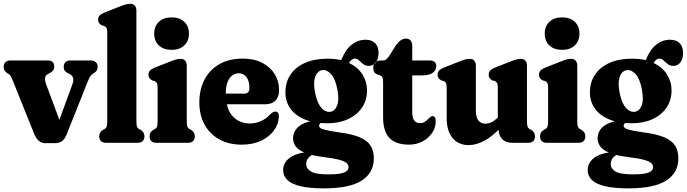

<svg xmlns="http://www.w3.org/2000/svg" viewBox="-27 -769 3699 1034"><path d="M270.5 2H217.3Q196.7 2 182.2 -10.3Q167.7 -22.7 156.9 -48.6L42.9 -332.3Q35.1 -351.4 31.2 -358.3Q27.2 -365.1 19.7 -370.7L10.2 -376.4Q-0.1 -385.2 -3.6 -391.8Q-7.1 -398.3 -7.1 -409.1Q-7.1 -425.3 2.6 -434.3Q12.4 -443.4 28.9 -443.4H231.7Q265 -443.4 265 -409.1Q265 -396.4 258.7 -389.4Q252.5 -382.4 240.9 -375.2L230.5 -369.9Q218.8 -363.5 216.1 -350.5Q213.5 -337.4 221.1 -316.2L312.2 -71.1L270.7 -63L363.5 -316.8Q370.2 -335.4 366.7 -348.8Q363.3 -362.1 348.6 -370.3L337.4 -375.2Q325.6 -382.3 320.8 -389.3Q316.1 -396.2 316.1 -409.1Q316.1 -425.2 325.7 -434.3Q335.3 -443.4 352.1 -443.4H462.5Q479.1 -443.4 489 -434.3Q498.9 -425.3 498.9 -409.1Q498.9 -398.3 495 -391.2Q491.1 -384 481.2 -376.8L471.5 -371.1Q463.3 -365.1 457.2 -354.8Q451.2 -344.5 438 -311.3L331.4 -43.8Q320.7 -17.5 305 -7.7Q289.4 2 270.5 2Z M707.6 -711.8V-116.8Q707.6 -94.9 710.9 -86.6Q714.2 -78.3 721.6 -74.2L730.9 -69.8Q740.7 -62.8 745.8 -54.7Q750.9 -46.7 750.9 -34.2Q750.9 -18.1 741.2 -9Q731.6 0 714.9 0H543.3Q526.6 0 516.9 -9Q507.3 -18.1 507.3 -34.2Q507.3 -46.7 512.4 -54.7Q517.5 -62.8 527.3 -69.8L536.6 -74.2Q544 -78.3 547.3 -86.6Q550.6 -94.9 550.6 -116.8V-592.6Q550.6 -610.5 546.8 -617.9Q542.9 -625.2 534 -629.6L521.9 -632Q510.7 -638.4 506.1 -645.4Q501.4 -652.4 501.4 -663.2Q501.4 -675.6 508.8 -684.6Q516.2 -693.6 535 -701.2L616.1 -733.2Q638.6 -742.2 651.2 -745.4Q663.9 -748.6 674.7 -748.6Q691 -748.6 699.3 -738.4Q707.6 -728.3 707.6 -711.8Z M978.8 -415.3V-116.8Q978.8 -95.3 982.1 -87Q985.4 -78.7 992.8 -74.2L1002.1 -69.8Q1011.5 -63.2 1016.8 -54.9Q1022.1 -46.7 1022.1 -34.2Q1022.1 -18.1 1012.4 -9Q1002.8 0 986.1 0H814.5Q797.4 0 788 -9Q778.5 -18.1 778.5 -34.2Q778.5 -46.7 783.6 -54.9Q788.7 -63.2 798.5 -69.8L807.8 -74.2Q815.2 -78.7 818.5 -87Q821.8 -95.3 821.8 -116.8V-296.1Q821.8 -314 818 -321.4Q814.1 -328.7 805.2 -333.1L793.1 -335.5Q781.9 -341.9 777.3 -348.9Q772.6 -355.9 772.6 -366.7Q772.6 -379.1 780 -388.1Q787.4 -397.1 806.2 -404.7L887.3 -436.7Q909.8 -445.7 922.4 -448.9Q935.1 -452.1 945.9 -452.1Q962.2 -452.1 970.5 -441.9Q978.8 -431.8 978.8 -415.3ZM897.1 -500.5Q853.9 -500.5 828.8 -524.3Q803.6 -548 803.6 -587.9Q803.6 -627.9 828.8 -651.6Q853.9 -675.4 897.1 -675.4Q940.3 -675.4 965.4 -651.7Q990.6 -628 990.6 -588Q990.6 -548 965.4 -524.3Q940.3 -500.5 897.1 -500.5Z M1476 -284.8Q1476 -247.6 1456.5 -227.5Q1437 -207.4 1401.4 -207.4H1151.2V-264.8H1287.8Q1316.3 -264.8 1316.3 -294.1Q1316.3 -334.2 1299.8 -354.3Q1283.2 -374.4 1258.9 -374.4Q1239.1 -374.4 1223.3 -362.5Q1207.5 -350.6 1198.2 -326.5Q1189 -302.5 1189 -265.5Q1189 -184.9 1224.7 -144.5Q1260.5 -104.2 1319.5 -104.2Q1351.4 -104.2 1379.5 -117.3Q1407.6 -130.4 1426.6 -151.9Q1436.5 -161.2 1443.5 -164.7Q1450.5 -168.3 1456.6 -168.3Q1464.5 -168.3 1469.8 -161.8Q1475.1 -155.4 1474.9 -141.4Q1473.8 -102.3 1449.2 -67.7Q1424.6 -33.1 1380 -11.5Q1335.4 10 1274.7 10Q1205.4 10 1154.1 -18.4Q1102.8 -46.8 1074.7 -98.1Q1046.5 -149.5 1046.5 -217.6Q1046.5 -284.9 1073.4 -338.3Q1100.3 -391.7 1152.7 -422.5Q1205.2 -453.4 1280.8 -453.4Q1341.1 -453.4 1384.8 -430.8Q1428.6 -408.2 1452.3 -369.8Q1476 -331.5 1476 -284.8Z M1803.6 -55.4Q1753.4 -62.7 1729.5 -68.2Q1705.6 -73.8 1698.5 -79.4Q1691.5 -85.1 1691.5 -91.5Q1691.5 -97.1 1695.3 -102.1Q1699.2 -107.1 1708 -111.6L1703.1 -120.8Q1647.4 -120.3 1613.9 -106.4Q1580.4 -92.4 1565.8 -70.7Q1551.2 -48.9 1551.2 -24.2Q1551.2 -1 1565 18.8Q1578.8 38.7 1614.5 53.6Q1650.1 68.5 1715.4 76.8Q1771.9 83.7 1800.9 91.7Q1829.8 99.7 1840 109.4Q1850.1 119.1 1850.1 131.8Q1850.1 142.7 1840.4 151.6Q1830.7 160.4 1807.5 165.3Q1784.4 170.1 1743.4 170.1Q1672 170.1 1647 154.4Q1622 138.6 1622 114.8Q1622 99.6 1629.7 86.9Q1637.4 74.3 1656.9 62.6L1638.1 48.8Q1564.5 55.7 1531.2 82.3Q1497.9 108.9 1497.9 146.9Q1497.9 178 1520.3 200.1Q1542.6 222.2 1591.1 233.8Q1639.5 245.4 1717.7 245.4Q1856.1 245.4 1921.1 203.3Q1986.2 161.2 1986.2 84.5Q1986.2 43.3 1968.8 15.6Q1951.4 -12.1 1911.4 -29.2Q1871.5 -46.4 1803.6 -55.4ZM1795.9 -409.8 1839.5 -402.1Q1852.2 -432.1 1862.1 -442.7Q1872 -453.3 1883.6 -453.3Q1894.6 -453.3 1902.3 -447.3Q1910.1 -441.4 1917.5 -433.8Q1925 -426.2 1934.6 -420.2Q1944.2 -414.3 1958.9 -414.3Q1982.8 -414.3 1997.2 -433Q2011.6 -451.7 2011.6 -483.9Q2011.6 -518.5 1993.1 -536.7Q1974.6 -555 1941.5 -555Q1901.2 -555 1867.5 -528.9Q1833.8 -502.8 1811 -446ZM1949.6 -282.5Q1949.6 -329.1 1925.2 -367.7Q1900.9 -406.4 1853.6 -429.7Q1806.4 -453 1737.8 -453Q1667 -453 1615.8 -430.4Q1564.6 -407.8 1537.3 -366.9Q1510 -326 1510 -270.8Q1510 -222.7 1536.2 -185.2Q1562.3 -147.7 1612.5 -126.4Q1662.8 -105.1 1735 -105.1Q1799.1 -105.1 1847.2 -127.3Q1895.4 -149.5 1922.5 -189.4Q1949.6 -229.3 1949.6 -282.5ZM1708.7 -391.3Q1734.1 -394.5 1756.6 -369.2Q1779.1 -343.9 1789.9 -287.2Q1800.7 -230.8 1788.4 -200.4Q1776 -170 1750.9 -166.8Q1734 -164.8 1718.1 -175.2Q1702.2 -185.6 1689.5 -209.5Q1676.9 -233.4 1669.7 -270.9Q1662.5 -308.7 1665.9 -334.6Q1669.4 -360.4 1680.7 -374.9Q1692 -389.3 1708.7 -391.3Z M2017.8 -364.2 2003.2 -368.9Q1990.3 -374.7 1986.7 -384Q1983.1 -393.3 1983.1 -406.1Q1983.1 -422.4 1994.4 -432.9Q2005.7 -443.4 2023.6 -443.4H2038.3Q2046.2 -443.4 2053.4 -449.3Q2060.5 -455.3 2072 -472.2L2104.8 -524.8Q2117.8 -542.6 2131.1 -551.8Q2144.5 -561.1 2159 -561.1Q2174.6 -561.1 2183.8 -551.2Q2193.1 -541.4 2193.1 -520.9V-164.7Q2193.1 -134.9 2203.5 -120.4Q2214 -105.9 2235.8 -105.9Q2249 -105.9 2258.4 -111.6Q2267.9 -117.3 2275.2 -124.7Q2282.5 -132.2 2289.2 -137.9Q2295.9 -143.6 2303 -143.6Q2311 -143.6 2315.2 -136.8Q2319.5 -130.1 2319.5 -113.8Q2319.5 -81.9 2300.4 -53.6Q2281.4 -25.3 2248.8 -7.6Q2216.3 10 2175.1 10Q2105.7 10 2070.9 -25.4Q2036.1 -60.9 2036.1 -137.6V-326.2Q2036.1 -341.9 2033.2 -350.4Q2030.3 -358.8 2017.8 -364.2ZM2136.4 -363.1V-443.4H2286.4Q2303.8 -443.4 2313.1 -435.7Q2322.5 -428 2322.5 -413.5Q2322.5 -392.1 2304.6 -377.6Q2286.7 -363.1 2245.8 -363.1Z M2658.3 -72V-94L2653.9 -96.1V-296.1Q2653.9 -314 2650.1 -321.4Q2646.2 -328.7 2637.3 -333.1L2625.2 -335.5Q2614 -341.9 2609.4 -348.9Q2604.7 -355.9 2604.7 -366.7Q2604.7 -379.1 2612.1 -388.1Q2619.5 -397.1 2638.3 -404.7L2719.4 -436.7Q2741.9 -445.7 2754.5 -448.9Q2767.2 -452.1 2778 -452.1Q2794.3 -452.1 2802.6 -441.9Q2810.9 -431.8 2810.9 -415.3V-116.8Q2810.9 -95 2814.3 -86.6Q2817.8 -78.2 2824.9 -74.2L2834.2 -69.8Q2844 -62.8 2849.1 -54.7Q2854.2 -46.7 2854.2 -34.2Q2854.2 -18.1 2844.5 -9Q2834.9 0 2818.2 0H2731.4Q2695.9 0 2677.1 -20.2Q2658.3 -40.4 2658.3 -72ZM2378.7 -131V-296.1Q2378.7 -314 2374.9 -321.4Q2371 -328.7 2362.1 -333.1L2350 -335.5Q2338.8 -341.9 2334.2 -348.9Q2329.5 -355.9 2329.5 -366.7Q2329.5 -379.1 2336.9 -388.1Q2344.3 -397.1 2363.1 -404.7L2444.2 -436.7Q2466.7 -445.7 2479.3 -448.9Q2492 -452.1 2502.8 -452.1Q2519.1 -452.1 2527.4 -441.9Q2535.7 -431.8 2535.7 -415.3V-170.9Q2535.7 -137.7 2549.4 -120.3Q2563.1 -102.9 2586.2 -102.9Q2602.8 -102.9 2619.4 -110.7Q2636.1 -118.6 2653.2 -134.9L2668.1 -149.2L2697.8 -111L2678.4 -90.6Q2624.5 -33.5 2580.8 -10.6Q2537.1 12.4 2496.6 12.4Q2442.4 12.4 2410.6 -25.5Q2378.7 -63.4 2378.7 -131Z M3081.8 -415.3V-116.8Q3081.8 -95.3 3085.1 -87Q3088.4 -78.7 3095.8 -74.2L3105.1 -69.8Q3114.5 -63.2 3119.8 -54.9Q3125.1 -46.7 3125.1 -34.2Q3125.1 -18.1 3115.4 -9Q3105.8 0 3089.1 0H2917.5Q2900.4 0 2891 -9Q2881.5 -18.1 2881.5 -34.2Q2881.5 -46.7 2886.6 -54.9Q2891.7 -63.2 2901.5 -69.8L2910.8 -74.2Q2918.2 -78.7 2921.5 -87Q2924.8 -95.3 2924.8 -116.8V-296.1Q2924.8 -314 2921 -321.4Q2917.1 -328.7 2908.2 -333.1L2896.1 -335.5Q2884.9 -341.9 2880.3 -348.9Q2875.6 -355.9 2875.6 -366.7Q2875.6 -379.1 2883 -388.1Q2890.4 -397.1 2909.2 -404.7L2990.3 -436.7Q3012.8 -445.7 3025.4 -448.9Q3038.1 -452.1 3048.9 -452.1Q3065.2 -452.1 3073.5 -441.9Q3081.8 -431.8 3081.8 -415.3ZM3000.1 -500.5Q2956.9 -500.5 2931.8 -524.3Q2906.6 -548 2906.6 -587.9Q2906.6 -627.9 2931.8 -651.6Q2956.9 -675.4 3000.1 -675.4Q3043.3 -675.4 3068.4 -651.7Q3093.6 -628 3093.6 -588Q3093.6 -548 3068.4 -524.3Q3043.3 -500.5 3000.1 -500.5Z M3443.6 -55.4Q3393.4 -62.7 3369.5 -68.2Q3345.6 -73.8 3338.5 -79.4Q3331.5 -85.1 3331.5 -91.5Q3331.5 -97.1 3335.3 -102.1Q3339.2 -107.1 3348 -111.6L3343.1 -120.8Q3287.4 -120.3 3253.9 -106.4Q3220.4 -92.4 3205.8 -70.7Q3191.2 -48.9 3191.2 -24.2Q3191.2 -1 3205 18.8Q3218.8 38.7 3254.5 53.6Q3290.1 68.5 3355.4 76.8Q3411.9 83.7 3440.9 91.7Q3469.8 99.7 3480 109.4Q3490.1 119.1 3490.1 131.8Q3490.1 142.7 3480.4 151.6Q3470.7 160.4 3447.5 165.3Q3424.4 170.1 3383.4 170.1Q3312 170.1 3287 154.4Q3262 138.6 3262 114.8Q3262 99.6 3269.7 86.9Q3277.4 74.3 3296.9 62.6L3278.1 48.8Q3204.5 55.7 3171.2 82.3Q3137.9 108.9 3137.9 146.9Q3137.9 178 3160.3 200.1Q3182.6 222.2 3231.1 233.8Q3279.5 245.4 3357.7 245.4Q3496.1 245.4 3561.1 203.3Q3626.2 161.2 3626.2 84.5Q3626.2 43.3 3608.8 15.6Q3591.4 -12.1 3551.4 -29.2Q3511.5 -46.4 3443.6 -55.4ZM3435.9 -409.8 3479.5 -402.1Q3492.2 -432.1 3502.1 -442.7Q3512 -453.3 3523.6 -453.3Q3534.6 -453.3 3542.3 -447.3Q3550.1 -441.4 3557.5 -433.8Q3565 -426.2 3574.6 -420.2Q3584.2 -414.3 3598.9 -414.3Q3622.8 -414.3 3637.2 -433Q3651.6 -451.7 3651.6 -483.9Q3651.6 -518.5 3633.1 -536.7Q3614.6 -555 3581.5 -555Q3541.2 -555 3507.5 -528.9Q3473.8 -502.8 3451 -446ZM3589.6 -282.5Q3589.6 -329.1 3565.2 -367.7Q3540.9 -406.4 3493.6 -429.7Q3446.4 -453 3377.8 -453Q3307 -453 3255.8 -430.4Q3204.6 -407.8 3177.3 -366.9Q3150 -326 3150 -270.8Q3150 -222.7 3176.2 -185.2Q3202.3 -147.7 3252.5 -126.4Q3302.8 -105.1 3375 -105.1Q3439.1 -105.1 3487.2 -127.3Q3535.4 -149.5 3562.5 -189.4Q3589.6 -229.3 3589.6 -282.5ZM3348.7 -391.3Q3374.1 -394.5 3396.6 -369.2Q3419.1 -343.9 3429.9 -287.2Q3440.7 -230.8 3428.4 -200.4Q3416 -170 3390.9 -166.8Q3374 -164.8 3358.1 -175.2Q3342.2 -185.6 3329.5 -209.5Q3316.9 -233.4 3309.7 -270.9Q3302.5 -308.7 3305.9 -334.6Q3309.4 -360.4 3320.7 -374.9Q3332 -389.3 3348.7 -391.3Z"/></svg>

Font: Fraunces 144pt S100 Black
Style: Regular
Weight: 900
Version: Version 1.000